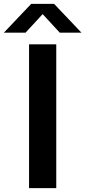

<svg xmlns="http://www.w3.org/2000/svg" viewBox="-71 -968 439 988"><path d="M78.5 0V-740H218.5V0ZM-51 -800 89.5 -948H207.5L348 -800H236.5L135.5 -909.5H161.5L60.5 -800Z"/></svg>

Font: Encode Sans SemiExpanded SemiBold
Style: Regular
Weight: 600
Width: 6
Designer: Multiple Designers
Foundry: Impallari Type
Version: Version 3.002